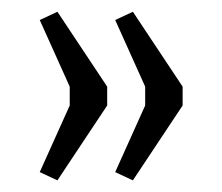

<svg xmlns="http://www.w3.org/2000/svg" viewBox="-20 -356 380 328"><path d="M47.9 -62 99.1 -175.8V-208L47.9 -321.8L78.1 -335.9L163.1 -208V-175.8L78.1 -47.9ZM176.8 -62 228 -175.8V-208L176.8 -321.8L207 -335.9L292 -208V-175.8L207 -47.9Z"/></svg>

Font: Gawaa
Style: Regular
Weight: 400
Designer: T. Christopher White
Version: Version 1.0